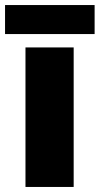

<svg xmlns="http://www.w3.org/2000/svg" viewBox="-34 -741 395 761"><path d="M258 0H67V-553H258ZM341 -721V-606H-14V-721Z"/></svg>

Font: Noto Sans Georgian Black
Style: Regular
Weight: 900
Designer: Monotype Design Team, Akaki Razmadze
Foundry: Google LLC
Version: Version 2.005; ttfautohint (v1.8.4.7-5d5b)